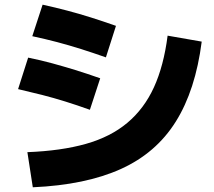

<svg xmlns="http://www.w3.org/2000/svg" viewBox="-20 -809 920 826"><path d="M97.8 -154.4Q243.3 -160 349.4 -190Q455.6 -220 527.8 -280.6Q600 -341.1 642.2 -433.3Q684.4 -525.6 701.1 -655.6L847.8 -630Q821.1 -421.1 736.1 -285.6Q651.1 -150 499.4 -81.7Q347.8 -13.3 121.1 -3.3ZM366.7 -336.7Q311.1 -356.7 261.1 -372.2Q211.1 -387.8 161.1 -400.6Q111.1 -413.3 57.8 -425.6L101.1 -561.1Q155.6 -550 204.4 -536.7Q253.3 -523.3 303.9 -507.8Q354.4 -492.2 411.1 -472.2ZM435.6 -562.2Q378.9 -582.2 327.8 -598.3Q276.7 -614.4 226.1 -627.8Q175.6 -641.1 118.9 -653.3L163.3 -788.9Q218.9 -776.7 269.4 -763.3Q320 -750 371.1 -733.9Q422.2 -717.8 478.9 -697.8Z"/></svg>

Font: Paperlogy 8 ExtraBold
Style: Regular
Weight: 800
Designer: redesigned by Lee Juim, glyphs from Gmarket Sans & Montserrat
Foundry: PT&
Version: Version 1.001